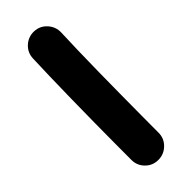

<svg xmlns="http://www.w3.org/2000/svg" viewBox="-208 -561 648 648"><g transform="rotate(-45 116.0 -237.0)"><path d="M122.6 -539.1Q149.4 -538.1 167.5 -518.1Q185.5 -498 184.6 -471.2Q183.1 -437.5 181.9 -389.4Q180.7 -341.3 179.9 -286.6Q179.2 -231.9 178.7 -177.7Q178.2 -123.5 178 -77.1Q177.7 -30.8 177.7 0Q177.7 26.9 158.4 45.7Q139.2 64.5 112.3 64.5Q85.4 64.5 66.7 45.7Q47.9 26.9 47.9 0Q47.9 -31.2 48.1 -77.6Q48.3 -124 48.8 -178.5Q49.3 -232.9 50.3 -288.1Q51.3 -343.3 52.5 -392.6Q53.7 -441.9 55.2 -477.1Q56.2 -503.9 75.9 -522Q95.7 -540 122.6 -539.1Z"/></g></svg>

Font: Mikhak-DS1-FD Bold
Style: Bold
Weight: 700
Designer: Amin Abedi
Version: Version 3.2